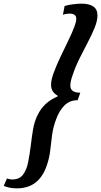

<svg xmlns="http://www.w3.org/2000/svg" viewBox="-28 -839 553 1051"><path d="M419 -819Q460 -819 482.8 -803.5Q505.5 -788 505.5 -754.5Q505.5 -725.5 490.5 -688.2Q475.5 -651 453.2 -608.5Q431 -566 408.2 -520.8Q385.5 -475.5 370.5 -430.5Q357 -394 357 -370.5Q357 -331.5 411.5 -331.5L397 -290.5Q353.5 -290.5 325 -262Q296.5 -233.5 279.5 -187Q262.5 -141.5 257 -99.2Q251.5 -57 247 -16Q242.5 25 228 67Q185.5 192 64.5 192Q42.5 192 24 188.2Q5.5 184.5 -7.5 178.5L10 138Q27 143.5 38 143.5Q78 143.5 97.8 117.5Q117.5 91.5 126 49Q134.5 6.5 140.5 -42Q145.5 -85 152.5 -128.2Q159.5 -171.5 176.5 -206.5Q195 -245 222.5 -270.2Q250 -295.5 287 -311L288 -315Q271 -324.5 261.2 -338.8Q251.5 -353 251.5 -375.5Q251.5 -402 266.5 -442.2Q281.5 -482.5 303.2 -528.2Q325 -574 346.5 -618Q368 -662 380.5 -696.5Q389.5 -720.5 389.5 -736.5Q389.5 -764.5 353 -764.5Q344.5 -764.5 335.8 -763.2Q327 -762 316.5 -758L325.5 -806Q344.5 -812 370.8 -815.5Q397 -819 419 -819Z"/></svg>

Font: Libre Caslon Condensed Bold
Style: Italic
Weight: 700
Italic angle: -22.583°
Designer: Pablo Impallari, Rodrigo Fuenzalida, Katja Schimmel, Ertekin Erdin
Foundry: Pablo Impallari, Rodrigo Fuenzalida
Version: Version 2.000; ttfautohint (v1.8.4.7-5d5b);gftools[0.9.33]